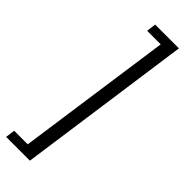

<svg xmlns="http://www.w3.org/2000/svg" viewBox="-305 -703 880 880"><g transform="rotate(45 135.0 -262.5)"><path d="M130 161H-24L-18 115H70L177 -640H89L95 -686H249Z"/></g></svg>

Font: Chivo Light Italic
Style: Regular
Weight: 300
Italic angle: -8.05°
Designer: Hector Gatti
Foundry: Omnibus-Type
Version: Version 1.007